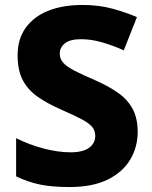

<svg xmlns="http://www.w3.org/2000/svg" viewBox="-20 -744 611 774"><path d="M535 -212Q535 -152 505.5 -101.5Q476 -51 415 -20.5Q354 10 260 10Q190 10 141.5 0Q93 -10 45 -33V-187Q99 -160 157 -145Q215 -130 264 -130Q315 -130 339.5 -148.5Q364 -167 364 -196Q364 -218 350.5 -233.5Q337 -249 307 -264.5Q277 -280 227 -302Q172 -326 132.5 -353.5Q93 -381 72 -420.5Q51 -460 51 -521Q51 -587 84 -632.5Q117 -678 175.5 -701Q234 -724 312 -724Q379 -724 433.5 -709Q488 -694 532 -675L479 -541Q435 -561 391 -573.5Q347 -586 307 -586Q263 -586 242 -569.5Q221 -553 221 -528Q221 -507 234.5 -491.5Q248 -476 279.5 -459.5Q311 -443 365 -420Q419 -396 457 -369Q495 -342 515 -304.5Q535 -267 535 -212Z"/></svg>

Font: Noto Sans Khmer UI ExtraBold
Style: Regular
Weight: 800
Designer: Danh Hong and the Monotype Design Team
Foundry: Monotype Imaging Inc.
Version: Version 2.002; ttfautohint (v1.8.4.7-5d5b)